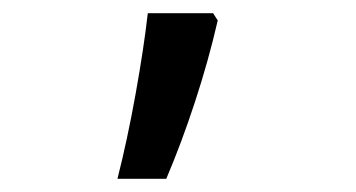

<svg xmlns="http://www.w3.org/2000/svg" viewBox="-20 -139 540 291"><path d="M158 132Q173 73 185.5 3.5Q198 -66 204 -119H303L310 -108Q296 -47 275.5 15.5Q255 78 232 132Z"/></svg>

Font: Noto Sans Mono ExtraCondensed Medium
Style: Regular
Weight: 500
Width: 2
Designer: Monotype Design Team
Foundry: Monotype Imaging Inc.
Version: Version 2.014